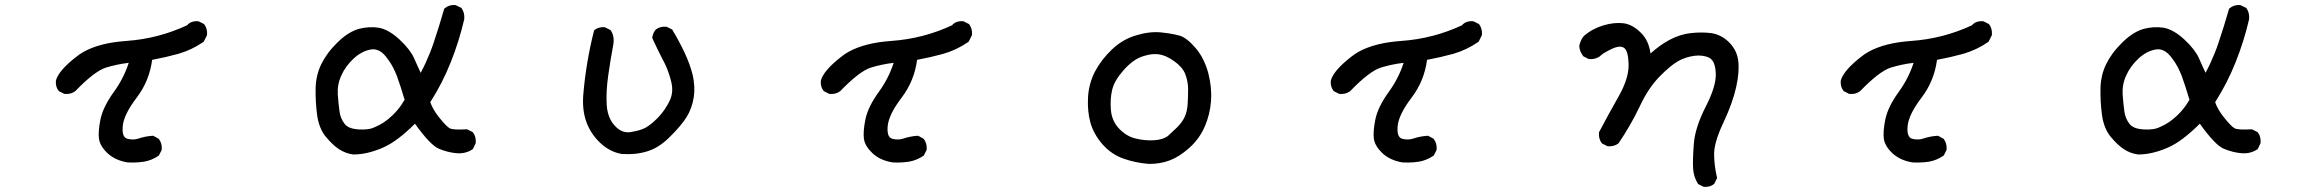

<svg xmlns="http://www.w3.org/2000/svg" viewBox="-20 -596 9040 753"><path d="M480.5 41Q456.5 37.1 436.8 28.1Q417 19 402.3 5.4Q372.6 -22.5 368.2 -51.3Q364.3 -79.1 374 -127.9Q384.3 -177.2 426.8 -235.8Q465.3 -289.1 484.9 -349.6Q460 -346.7 437.5 -341.8Q415 -336.9 394.5 -330.6Q350.1 -315.9 275.9 -239.3L275.4 -238.8L274.9 -238.3Q257.8 -225.6 233.9 -227.5H232.9L231.9 -228L212.4 -237.8L210.9 -238.3L210.4 -239.3Q197.3 -254.9 199.2 -278.8V-279.3V-279.8Q209.5 -318.8 278.3 -372.6Q292 -383.8 308.1 -392.8Q324.2 -401.9 342.8 -408.9Q361.3 -416 382.6 -421.4Q403.8 -426.8 427 -430.2Q450.2 -433.6 476.1 -435.5Q601.6 -444.3 715.3 -497.6L716.3 -499.5L716.8 -501L717.8 -501.5Q725.6 -508.3 735.6 -511Q745.6 -513.7 757.3 -512.7H758.3L759.3 -512.2L778.8 -502.4L780.3 -501.5L781.2 -500.5Q793.9 -483.4 792 -459.5V-458.5L791.5 -457.5L779.8 -434.1L778.8 -432.6L777.8 -431.6Q731.9 -399.9 679.2 -384.8Q629.4 -371.1 576.7 -361.3Q565.9 -278.3 515.6 -212.4Q465.8 -147 461.4 -101.6Q457.5 -59.1 478 -52.2Q501 -45.4 523.4 -52.7Q548.8 -61.5 578.6 -63.5H580.6L582 -63L601.6 -52.2L602.5 -51.3L603.5 -50.3Q616.2 -33.2 614.3 -9.3V-8.3L613.8 -7.3L604 12.2L603 13.7L602.1 14.6Q575.7 32.7 544.9 38.1Q534.7 39.6 524.4 40.5Q514.2 41.5 503.2 41.5Q492.2 41.5 481 41Z M1365.2 9.8Q1335 5.9 1309.1 -11.2Q1296.4 -19.5 1283.7 -31.7Q1271 -43.9 1257.8 -59.6Q1231 -92.3 1223.6 -145.5Q1216.8 -197.8 1217.8 -249Q1218.3 -274.9 1223.9 -298.8Q1229.5 -322.8 1240 -344.2Q1250.5 -365.7 1266.1 -387Q1281.7 -408.2 1303.2 -429.2Q1316.9 -442.9 1330.8 -453.4Q1344.7 -463.9 1358.6 -471.2Q1372.6 -478.5 1386.2 -482.4Q1426.3 -493.2 1464.8 -487.3Q1503.4 -481 1546.9 -440.9Q1568.4 -420.9 1582.5 -402.6Q1596.7 -384.3 1604 -367.7Q1609.9 -354 1616.5 -339.6Q1623 -325.2 1629.9 -310.5Q1640.1 -329.6 1648.9 -348.6Q1657.7 -367.7 1665.5 -387Q1673.3 -406.2 1680.2 -426.8Q1702.6 -493.2 1721.7 -560.1L1722.2 -562L1723.6 -563Q1741.2 -578.1 1765.1 -576.2H1766.1L1767.1 -575.7L1787.6 -565.9L1789.1 -565.4L1790 -564Q1796.4 -555.2 1799.1 -544.7Q1801.8 -534.2 1800.8 -522V-521.5V-521Q1780.8 -434.6 1748 -352.5Q1715.8 -271 1667.5 -195.3Q1672.4 -181.2 1681.4 -165.5Q1690.4 -149.9 1703.6 -133.8Q1731.4 -99.1 1744.1 -92.8Q1756.3 -85.9 1810.1 -88.9H1812L1813 -88.4L1832.5 -78.6L1834 -77.6L1835 -76.7Q1847.7 -59.6 1845.7 -35.6V-34.7L1845.2 -33.7L1835.4 -13.2L1834.5 -11.7L1833.5 -10.7Q1806.2 7.8 1770.5 4.9Q1753.4 3.4 1736.1 -1Q1718.8 -5.4 1701.2 -12.7Q1667.5 -26.9 1607.4 -110.8Q1573.2 -76.7 1541.7 -53Q1510.3 -29.3 1481 -16.6Q1419.9 9.8 1366.2 9.8H1365.7ZM1451.7 -98.1Q1487.8 -113.3 1518.6 -143.1Q1528.3 -152.3 1537.1 -162.6Q1545.9 -172.9 1553.2 -183.3Q1560.5 -193.8 1566.9 -204.6Q1551.8 -255.9 1536.6 -297.9Q1533.2 -306.2 1529.8 -314.2Q1526.4 -322.3 1522.2 -330.3Q1518.1 -338.4 1513.4 -345.9Q1508.8 -353.5 1503.4 -360.8Q1498 -368.2 1492.7 -375Q1465.3 -408.7 1431.6 -401.4Q1414.1 -397.9 1397.7 -388.9Q1381.3 -379.9 1366.2 -365.7Q1351.1 -351.6 1339.1 -335.2Q1327.1 -318.8 1318.8 -300.3Q1314.5 -291 1311.5 -281.7Q1308.6 -272.5 1306.9 -263.2Q1305.2 -253.9 1304.7 -244.6Q1304.2 -235.4 1304.7 -226.1Q1307.6 -187 1311.5 -159.2Q1314.9 -132.3 1331.1 -110.8Q1345.7 -90.8 1387.2 -88.4Q1429.2 -85.9 1451.2 -98.1Z M2418 7.8Q2371.1 -0.5 2334 -35.6Q2296.9 -70.8 2279.8 -117.4Q2262.7 -164.1 2267.6 -225.1Q2272.5 -285.2 2283.2 -349.6Q2293.9 -414.1 2309.6 -475.1L2310.1 -477.1L2311.5 -478Q2327.1 -491.2 2351.1 -489.3H2352.1L2353 -488.8L2372.6 -479L2374 -478L2375 -477.1Q2390.1 -455.6 2385.7 -423.8Q2374 -361.3 2365.2 -298.8Q2356.4 -236.8 2359.4 -185.1Q2360.4 -168 2364.3 -153.1Q2368.2 -138.2 2374.8 -125.7Q2381.3 -113.3 2391.1 -103Q2405.3 -87.4 2420.9 -81.3Q2436.5 -75.2 2454.1 -78.1Q2472.7 -81.1 2487.3 -85.4Q2502 -89.8 2512.7 -95.7Q2534.7 -108.4 2559.1 -133.3Q2563 -137.2 2566.4 -141.1Q2569.8 -145 2573 -148.9Q2576.2 -152.8 2579.6 -157.2Q2583 -161.6 2586.2 -166.3Q2589.4 -170.9 2592.3 -175.8Q2595.2 -180.7 2598.4 -185.8Q2601.6 -190.9 2604 -196.3Q2623.5 -232.4 2612.3 -275.9Q2610.8 -281.7 2609.4 -287.1Q2607.9 -292.5 2606.2 -298.1Q2604.5 -303.7 2602.5 -309.1Q2600.6 -314.5 2598.6 -319.8Q2596.7 -325.2 2594.5 -330.6Q2592.3 -335.9 2589.8 -341.1Q2587.4 -346.2 2585 -351.3Q2582.5 -356.4 2579.6 -361.3Q2558.1 -402.8 2538.6 -445.8L2538.1 -447.3V-448.7Q2540.5 -466.3 2551.3 -479.5L2551.8 -480L2552.2 -480.5Q2569.3 -493.2 2593.3 -491.2H2594.2L2595.2 -490.7L2614.7 -481L2616.7 -480L2617.2 -478.5Q2643.1 -435.5 2664.6 -390.1Q2686 -344.7 2696.8 -301.3Q2701.7 -279.3 2702.9 -257.3Q2704.1 -235.4 2700.7 -213.9Q2693.8 -170.9 2672.9 -137.2Q2651.9 -103.5 2608.4 -60.5Q2586.9 -38.6 2564.2 -23.9Q2541.5 -9.3 2518.1 -2.4Q2472.2 11.7 2418.5 7.8Z M3480.5 41Q3456.5 37.1 3436.8 28.1Q3417 19 3402.3 5.4Q3372.6 -22.5 3368.2 -51.3Q3364.3 -79.1 3374 -127.9Q3384.3 -177.2 3426.8 -235.8Q3465.3 -289.1 3484.9 -349.6Q3460 -346.7 3437.5 -341.8Q3415 -336.9 3394.5 -330.6Q3350.1 -315.9 3275.9 -239.3L3275.4 -238.8L3274.9 -238.3Q3257.8 -225.6 3233.9 -227.5H3232.9L3231.9 -228L3212.4 -237.8L3210.9 -238.3L3210.4 -239.3Q3197.3 -254.9 3199.2 -278.8V-279.3V-279.8Q3209.5 -318.8 3278.3 -372.6Q3292 -383.8 3308.1 -392.8Q3324.2 -401.9 3342.8 -408.9Q3361.3 -416 3382.6 -421.4Q3403.8 -426.8 3427 -430.2Q3450.2 -433.6 3476.1 -435.5Q3601.6 -444.3 3715.3 -497.6L3716.3 -499.5L3716.8 -501L3717.8 -501.5Q3725.6 -508.3 3735.6 -511Q3745.6 -513.7 3757.3 -512.7H3758.3L3759.3 -512.2L3778.8 -502.4L3780.3 -501.5L3781.2 -500.5Q3793.9 -483.4 3792 -459.5V-458.5L3791.5 -457.5L3779.8 -434.1L3778.8 -432.6L3777.8 -431.6Q3731.9 -399.9 3679.2 -384.8Q3629.4 -371.1 3576.7 -361.3Q3565.9 -278.3 3515.6 -212.4Q3465.8 -147 3461.4 -101.6Q3457.5 -59.1 3478 -52.2Q3501 -45.4 3523.4 -52.7Q3548.8 -61.5 3578.6 -63.5H3580.6L3582 -63L3601.6 -52.2L3602.5 -51.3L3603.5 -50.3Q3616.2 -33.2 3614.3 -9.3V-8.3L3613.8 -7.3L3604 12.2L3603 13.7L3602.1 14.6Q3575.7 32.7 3544.9 38.1Q3534.7 39.6 3524.4 40.5Q3514.2 41.5 3503.2 41.5Q3492.2 41.5 3481 41Z M4486.8 46.9Q4433.6 43 4385.7 25.9Q4361.8 17.6 4341.1 3.2Q4320.3 -11.2 4303.2 -30.8Q4269 -70.3 4256.3 -115.7Q4244.1 -160.6 4247.1 -214.4Q4250 -268.1 4274.4 -315.4Q4298.8 -361.8 4340.8 -401.9Q4361.8 -421.9 4385.5 -435.8Q4409.2 -449.7 4436 -457.5Q4488.8 -473.6 4534.7 -468.8Q4549.8 -467.3 4563 -465.3Q4576.2 -463.4 4587.2 -460.9Q4598.1 -458.5 4606.9 -456.1Q4635.3 -447.3 4669.4 -407.2Q4686.5 -387.2 4698.7 -362.5Q4710.9 -337.9 4718.8 -309.1Q4733.4 -251.5 4729.5 -199.7Q4725.6 -147.9 4705.1 -100.1Q4694.8 -76.2 4679.7 -55.2Q4664.6 -34.2 4645 -16.6Q4605.5 18.6 4568.4 32.7Q4531.2 46.9 4487.3 46.9ZM4559.6 -62Q4578.1 -78.6 4598.1 -98.1Q4617.2 -117.7 4626.5 -138.2Q4635.7 -158.7 4637.7 -186Q4639.6 -213.9 4639.6 -246.1Q4639.6 -261.7 4636.7 -276.6Q4633.8 -291.5 4628.4 -305.7Q4623 -319.3 4612.1 -332Q4601.1 -344.7 4584.5 -356.4Q4551.8 -379.9 4522.5 -383.3Q4516.6 -383.8 4510.5 -383.8Q4504.4 -383.8 4498 -383.3Q4491.7 -382.8 4484.9 -381.3Q4478 -379.9 4471.2 -377.9Q4464.4 -376 4457 -373.5Q4421.4 -360.4 4385.7 -319.8Q4350.1 -279.3 4341.8 -243.7Q4333 -207.5 4336.9 -163.6Q4340.8 -120.6 4369.6 -90.8Q4398.4 -61 4434.1 -52.7Q4470.2 -43.9 4505.4 -45.9Q4539.6 -47.9 4559.6 -62Z M5480.5 41Q5456.5 37.1 5436.8 28.1Q5417 19 5402.3 5.4Q5372.6 -22.5 5368.2 -51.3Q5364.3 -79.1 5374 -127.9Q5384.3 -177.2 5426.8 -235.8Q5465.3 -289.1 5484.9 -349.6Q5460 -346.7 5437.5 -341.8Q5415 -336.9 5394.5 -330.6Q5350.1 -315.9 5275.9 -239.3L5275.4 -238.8L5274.9 -238.3Q5257.8 -225.6 5233.9 -227.5H5232.9L5231.9 -228L5212.4 -237.8L5210.9 -238.3L5210.4 -239.3Q5197.3 -254.9 5199.2 -278.8V-279.3V-279.8Q5209.5 -318.8 5278.3 -372.6Q5292 -383.8 5308.1 -392.8Q5324.2 -401.9 5342.8 -408.9Q5361.3 -416 5382.6 -421.4Q5403.8 -426.8 5427 -430.2Q5450.2 -433.6 5476.1 -435.5Q5601.6 -444.3 5715.3 -497.6L5716.3 -499.5L5716.8 -501L5717.8 -501.5Q5725.6 -508.3 5735.6 -511Q5745.6 -513.7 5757.3 -512.7H5758.3L5759.3 -512.2L5778.8 -502.4L5780.3 -501.5L5781.2 -500.5Q5793.9 -483.4 5792 -459.5V-458.5L5791.5 -457.5L5779.8 -434.1L5778.8 -432.6L5777.8 -431.6Q5731.9 -399.9 5679.2 -384.8Q5629.4 -371.1 5576.7 -361.3Q5565.9 -278.3 5515.6 -212.4Q5465.8 -147 5461.4 -101.6Q5457.5 -59.1 5478 -52.2Q5501 -45.4 5523.4 -52.7Q5548.8 -61.5 5578.6 -63.5H5580.6L5582 -63L5601.6 -52.2L5602.5 -51.3L5603.5 -50.3Q5616.2 -33.2 5614.3 -9.3V-8.3L5613.8 -7.3L5604 12.2L5603 13.7L5602.1 14.6Q5575.7 32.7 5544.9 38.1Q5534.7 39.6 5524.4 40.5Q5514.2 41.5 5503.2 41.5Q5492.2 41.5 5481 41Z M6660.6 136.2 6641.1 126.5 6639.6 125.5 6638.7 124Q6630.4 110.8 6625.7 95.7Q6621.1 80.6 6620.1 64Q6618.2 31.2 6623 -32.2Q6627.9 -96.2 6670.4 -179.2Q6711.9 -260.3 6709 -310.1Q6708.5 -318.8 6707.5 -325.9Q6706.5 -333 6704.8 -339.1Q6703.1 -345.2 6700.9 -350.1Q6698.7 -355 6695.8 -358.6Q6692.9 -362.3 6689.7 -365.2Q6686.5 -368.2 6683.1 -369.6Q6670.9 -375.5 6656 -377.4Q6641.1 -379.4 6623.8 -377Q6606.4 -374.5 6590.3 -369.1Q6574.2 -363.8 6559.6 -355.2Q6544.9 -346.7 6526.9 -331.5Q6508.8 -316.4 6487.8 -294.9Q6466.3 -272.9 6447 -243.9Q6427.7 -214.8 6410.6 -178.2Q6375 -103.5 6328.1 -34.7L6327.6 -34.2L6326.7 -33.2Q6309.6 -20.5 6285.6 -22.5H6284.7L6283.7 -22.9L6264.2 -32.7L6262.7 -33.7L6261.7 -34.7Q6249 -51.8 6251 -75.7V-76.7L6251.5 -78.1Q6288.6 -148.4 6329.1 -219.7Q6368.2 -289.6 6367.2 -342.8Q6366.2 -394.5 6350.1 -407.7Q6334 -419.9 6300.3 -403.8Q6264.6 -386.7 6255.4 -376L6254.9 -375.5L6254.4 -375Q6235.8 -362.3 6212.4 -364.3H6211.4L6210.4 -364.7L6190.9 -374.5L6189.5 -375.5L6188.5 -376.5Q6184.6 -381.8 6181.4 -387.9Q6178.2 -394 6176.3 -400.6Q6174.3 -407.2 6173.8 -414.6V-415V-416Q6174.3 -418.5 6174.8 -420.7Q6175.3 -422.9 6176 -425Q6176.8 -427.2 6177.5 -429.4Q6178.2 -431.6 6179 -433.6Q6179.7 -435.5 6180.7 -437.5Q6181.6 -439.5 6182.6 -441.4Q6183.6 -443.4 6184.8 -445.3Q6186 -447.3 6187.3 -449Q6188.5 -450.7 6189.9 -452.4Q6191.4 -454.1 6192.9 -456.1L6193.4 -456.5Q6210.4 -470.7 6229.5 -480.7Q6248.5 -490.7 6269.3 -496.8Q6290 -502.9 6309.3 -504.9Q6328.6 -506.8 6346.2 -504.9Q6382.8 -500.5 6416 -466.8Q6446.3 -437 6453.1 -386.2Q6488.8 -418.5 6526.4 -439Q6569.3 -461.9 6611.8 -466.3Q6653.3 -470.7 6689.9 -466.3Q6728 -461.4 6759.3 -432.1Q6774.9 -417 6784.4 -398.9Q6793.9 -380.9 6796.9 -359.4Q6799.8 -337.9 6797.9 -311.8Q6795.9 -285.6 6789.1 -254.6Q6782.2 -223.6 6769.5 -188.2Q6756.8 -152.8 6738.3 -113.8Q6702.1 -36.6 6702.6 8.8Q6702.6 31.7 6705.6 54.7Q6708.5 77.6 6713.9 100.1L6714.4 102.1L6713.4 104L6703.6 123.5L6703.1 125L6702.1 125.5Q6696.8 129.9 6690.7 132.6Q6684.6 135.3 6677.5 136.2Q6670.4 137.2 6662.6 136.7H6661.6Z M7480.5 41Q7456.5 37.1 7436.8 28.1Q7417 19 7402.3 5.4Q7372.6 -22.5 7368.2 -51.3Q7364.3 -79.1 7374 -127.9Q7384.3 -177.2 7426.8 -235.8Q7465.3 -289.1 7484.9 -349.6Q7460 -346.7 7437.5 -341.8Q7415 -336.9 7394.5 -330.6Q7350.1 -315.9 7275.9 -239.3L7275.4 -238.8L7274.9 -238.3Q7257.8 -225.6 7233.9 -227.5H7232.9L7231.9 -228L7212.4 -237.8L7210.9 -238.3L7210.4 -239.3Q7197.3 -254.9 7199.2 -278.8V-279.3V-279.8Q7209.5 -318.8 7278.3 -372.6Q7292 -383.8 7308.1 -392.8Q7324.2 -401.9 7342.8 -408.9Q7361.3 -416 7382.6 -421.4Q7403.8 -426.8 7427 -430.2Q7450.2 -433.6 7476.1 -435.5Q7601.6 -444.3 7715.3 -497.6L7716.3 -499.5L7716.8 -501L7717.8 -501.5Q7725.6 -508.3 7735.6 -511Q7745.6 -513.7 7757.3 -512.7H7758.3L7759.3 -512.2L7778.8 -502.4L7780.3 -501.5L7781.2 -500.5Q7793.9 -483.4 7792 -459.5V-458.5L7791.5 -457.5L7779.8 -434.1L7778.8 -432.6L7777.8 -431.6Q7731.9 -399.9 7679.2 -384.8Q7629.4 -371.1 7576.7 -361.3Q7565.9 -278.3 7515.6 -212.4Q7465.8 -147 7461.4 -101.6Q7457.5 -59.1 7478 -52.2Q7501 -45.4 7523.4 -52.7Q7548.8 -61.5 7578.6 -63.5H7580.6L7582 -63L7601.6 -52.2L7602.5 -51.3L7603.5 -50.3Q7616.2 -33.2 7614.3 -9.3V-8.3L7613.8 -7.3L7604 12.2L7603 13.7L7602.1 14.6Q7575.7 32.7 7544.9 38.1Q7534.7 39.6 7524.4 40.5Q7514.2 41.5 7503.2 41.5Q7492.2 41.5 7481 41Z M8365.2 9.8Q8335 5.9 8309.1 -11.2Q8296.4 -19.5 8283.7 -31.7Q8271 -43.9 8257.8 -59.6Q8231 -92.3 8223.6 -145.5Q8216.8 -197.8 8217.8 -249Q8218.3 -274.9 8223.9 -298.8Q8229.5 -322.8 8240 -344.2Q8250.5 -365.7 8266.1 -387Q8281.7 -408.2 8303.2 -429.2Q8316.9 -442.9 8330.8 -453.4Q8344.7 -463.9 8358.6 -471.2Q8372.6 -478.5 8386.2 -482.4Q8426.3 -493.2 8464.8 -487.3Q8503.4 -481 8546.9 -440.9Q8568.4 -420.9 8582.5 -402.6Q8596.7 -384.3 8604 -367.7Q8609.9 -354 8616.5 -339.6Q8623 -325.2 8629.9 -310.5Q8640.1 -329.6 8648.9 -348.6Q8657.7 -367.7 8665.5 -387Q8673.3 -406.2 8680.2 -426.8Q8702.6 -493.2 8721.7 -560.1L8722.2 -562L8723.6 -563Q8741.2 -578.1 8765.1 -576.2H8766.1L8767.1 -575.7L8787.6 -565.9L8789.1 -565.4L8790 -564Q8796.4 -555.2 8799.1 -544.7Q8801.8 -534.2 8800.8 -522V-521.5V-521Q8780.8 -434.6 8748 -352.5Q8715.8 -271 8667.5 -195.3Q8672.4 -181.2 8681.4 -165.5Q8690.4 -149.9 8703.6 -133.8Q8731.4 -99.1 8744.1 -92.8Q8756.3 -85.9 8810.1 -88.9H8812L8813 -88.4L8832.5 -78.6L8834 -77.6L8835 -76.7Q8847.7 -59.6 8845.7 -35.6V-34.7L8845.2 -33.7L8835.4 -13.2L8834.5 -11.7L8833.5 -10.7Q8806.2 7.8 8770.5 4.9Q8753.4 3.4 8736.1 -1Q8718.8 -5.4 8701.2 -12.7Q8667.5 -26.9 8607.4 -110.8Q8573.2 -76.7 8541.7 -53Q8510.3 -29.3 8481 -16.6Q8419.9 9.8 8366.2 9.8H8365.7ZM8451.7 -98.1Q8487.8 -113.3 8518.6 -143.1Q8528.3 -152.3 8537.1 -162.6Q8545.9 -172.9 8553.2 -183.3Q8560.5 -193.8 8566.9 -204.6Q8551.8 -255.9 8536.6 -297.9Q8533.2 -306.2 8529.8 -314.2Q8526.4 -322.3 8522.2 -330.3Q8518.1 -338.4 8513.4 -345.9Q8508.8 -353.5 8503.4 -360.8Q8498 -368.2 8492.7 -375Q8465.3 -408.7 8431.6 -401.4Q8414.1 -397.9 8397.7 -388.9Q8381.3 -379.9 8366.2 -365.7Q8351.1 -351.6 8339.1 -335.2Q8327.1 -318.8 8318.8 -300.3Q8314.5 -291 8311.5 -281.7Q8308.6 -272.5 8306.9 -263.2Q8305.2 -253.9 8304.7 -244.6Q8304.2 -235.4 8304.7 -226.1Q8307.6 -187 8311.5 -159.2Q8314.9 -132.3 8331.1 -110.8Q8345.7 -90.8 8387.2 -88.4Q8429.2 -85.9 8451.2 -98.1Z"/></svg>

Font: NaikaiFont
Style: SemiBold
Weight: 600
Version: Version 1.89